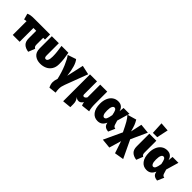

<svg xmlns="http://www.w3.org/2000/svg" viewBox="205 -2232 3837 3837"><g transform="rotate(45 2123.5 -313.0)"><path d="M555 -390V-202Q555 -168 564 -150.5Q573 -133 596 -121L540 20Q451 7 404 -39.5Q357 -86 357 -176V-390H278V0H84V-390Q50 -387 25 -379L-10 -506Q21 -521 58 -527.5Q95 -534 162 -534H605V-390Z M1153 -244Q1153 -154 1114 -94.5Q1075 -35 1012.5 -7.5Q950 20 877 20Q780 20 717 -32Q654 -84 654 -191V-534H852V-190Q852 -152 862.5 -137Q873 -122 893 -122Q921 -122 938 -155Q955 -188 955 -259Q955 -372 928 -534H1122Q1136 -461 1144.5 -391.5Q1153 -322 1153 -244Z M1431 -193 1511 -553 1706 -510 1525 -31Q1509 11 1502 43.5Q1495 76 1495 111Q1495 154 1505 210L1347 227Q1330 192 1322 163Q1314 134 1314 104Q1314 55 1338 -13Q1302 -169 1247.5 -299Q1193 -429 1143 -494L1320 -554Q1400 -464 1431 -193Z M2062 20Q2054 3 2049.5 -12.5Q2045 -28 2040 -57Q2000 6 1949 6Q1924 6 1903.5 -2Q1883 -10 1865 -32Q1893 10 1905.5 41.5Q1918 73 1918 123V207L1733 225V-534H1931V-173Q1931 -130 1964 -130Q1978 -130 1993.5 -141Q2009 -152 2022 -174V-534H2220V-184Q2220 -79 2243 0Z M2671 -430 2682 -534H2848L2770 -266L2797 -178Q2805 -151 2820 -138.5Q2835 -126 2859 -124L2797 19Q2742 13 2710 -9Q2678 -31 2667 -74L2661 -98Q2634 -36 2594 -8Q2554 20 2496 20Q2401 20 2344 -54Q2287 -128 2287 -263Q2287 -348 2315 -414Q2343 -480 2395 -517Q2447 -554 2517 -554Q2580 -554 2619 -520.5Q2658 -487 2671 -430ZM2484 -263Q2484 -188 2501.5 -154.5Q2519 -121 2544 -121Q2574 -121 2592 -154.5Q2610 -188 2624 -275Q2609 -354 2592.5 -383.5Q2576 -413 2547 -413Q2519 -413 2501.5 -376Q2484 -339 2484 -263Z M3398 194 3201 227 3115 -30 3040 227 2837 207 3017 -180Q2955 -309 2916.5 -376.5Q2878 -444 2831 -493L3025 -549Q3058 -493 3075 -450Q3092 -407 3119 -308L3171 -548L3374 -528L3218 -185Z M3608 -202Q3608 -168 3617 -150.5Q3626 -133 3649 -121L3593 20Q3504 7 3457 -39.5Q3410 -86 3410 -176V-534H3608ZM3435 -853 3622 -839 3570 -596H3448Z M4055 -430 4066 -534H4232L4154 -266L4181 -178Q4189 -151 4204 -138.5Q4219 -126 4243 -124L4181 19Q4126 13 4094 -9Q4062 -31 4051 -74L4045 -98Q4018 -36 3978 -8Q3938 20 3880 20Q3785 20 3728 -54Q3671 -128 3671 -263Q3671 -348 3699 -414Q3727 -480 3779 -517Q3831 -554 3901 -554Q3964 -554 4003 -520.5Q4042 -487 4055 -430ZM3868 -263Q3868 -188 3885.5 -154.5Q3903 -121 3928 -121Q3958 -121 3976 -154.5Q3994 -188 4008 -275Q3993 -354 3976.5 -383.5Q3960 -413 3931 -413Q3903 -413 3885.5 -376Q3868 -339 3868 -263Z"/></g></svg>

Font: Fira Sans Black
Style: Regular
Weight: 900
Designer: Carrois Corporate & Edenspiekermann AG
Foundry: Carrois Corporate GbR & Edenspiekermann AG
Version: Version 4.203